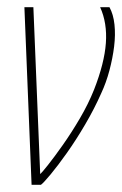

<svg xmlns="http://www.w3.org/2000/svg" viewBox="-20 -515 340 535"><path d="M68 0 48 -495H73L92 -30Q96 -33 113.5 -55Q131 -77 155 -111Q179 -145 202.5 -185Q226 -225 242 -265Q271 -339 275 -395Q279 -451 259 -495H285Q296 -475 299 -446.5Q302 -418 298 -385.5Q294 -353 285 -319Q276 -285 262 -255Q243 -212 217.5 -168.5Q192 -125 166.5 -89Q141 -53 121 -29Q101 -5 94 0Z"/></svg>

Font: Alumni Sans SC Thin
Style: Italic
Weight: 100
Italic angle: -8°
Designer: Robert E. Leuschke
Foundry: Robert E. Leuschke
Version: Version 1.016